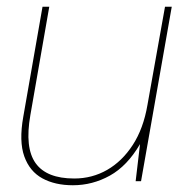

<svg xmlns="http://www.w3.org/2000/svg" viewBox="-20 -537 554 569"><path d="M196 12Q143 12 105.5 -8.5Q68 -29 52 -73.5Q36 -118 49 -191L106 -517H126L70 -196Q53 -99 85.5 -53.5Q118 -8 200 -8Q253 -8 297.5 -33.5Q342 -59 373.5 -107.5Q405 -156 417 -226L469 -517H489L398 0H382L395 -110Q357 -45 305.5 -16.5Q254 12 196 12Z"/></svg>

Font: DM Sans 11pt Thin
Style: Italic
Weight: 250
Italic angle: -10°
Version: Version 4.004;gftools[0.9.30]